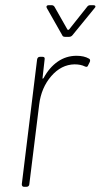

<svg xmlns="http://www.w3.org/2000/svg" viewBox="-20 -720 388 740"><path d="M323 -494Q326 -493 327 -489Q328 -485 326 -481L320 -469Q317 -459 307 -464Q291 -472 267 -472Q216 -471 177.5 -426.5Q139 -382 131 -317L93 -10Q93 -6 90 -3Q87 0 82 0H73Q64 0 64 -10L123 -491Q125 -501 134 -501H144Q154 -501 152 -491L144 -420Q143 -417 144.5 -417Q146 -417 148 -419Q170 -460 202.5 -482.5Q235 -505 275 -505Q304 -505 323 -494ZM159 -693Q159 -700 168 -700H179Q186 -700 190 -694L240 -606Q241 -605 243 -605Q245 -605 246 -606L316 -694Q320 -700 328 -700H340Q346 -700 347.5 -696.5Q349 -693 344 -688L259 -584Q254 -578 246 -578H231Q222 -578 220 -584L161 -688Z"/></svg>

Font: Barlow Semi Condensed Thin
Style: Italic
Weight: 250
Width: 4
Italic angle: -7°
Designer: Jeremy Tribby
Foundry: Tribby Type
Version: Version 1.408